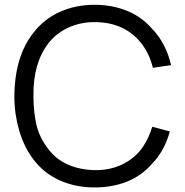

<svg xmlns="http://www.w3.org/2000/svg" viewBox="-20 -786 790 821"><path d="M706 -224Q684 -141 630 -85.5Q585 -34 522.5 -9.2Q460 15.5 384.5 15.5Q302.5 15.5 235.2 -14.8Q168 -45 123 -104Q102.5 -131 87.2 -162.5Q72 -194 62 -228.2Q52 -262.5 46.8 -298.2Q41.5 -334 41.5 -370Q41.5 -543 123 -646Q168.5 -705 236 -735.2Q303.5 -765.5 384.5 -765.5Q459 -765.5 522 -740.2Q585 -715 630 -663.5Q690 -601.5 711.5 -507.5L633.5 -496Q620.5 -552.5 586.5 -598Q514.5 -691.5 383.5 -691.5Q353.5 -691.5 325.5 -685.5Q297.5 -679.5 272 -667.8Q246.5 -656 224.5 -638.8Q202.5 -621.5 185.5 -599Q121 -514 123 -375Q123 -307 136 -252Q148.5 -198 185.5 -150Q220 -103.5 273.2 -81Q326.5 -58.5 391.5 -58.5Q450.5 -58.5 501.2 -82.2Q552 -106 586.5 -151Q617.5 -196.5 631 -244Z"/></svg>

Font: Russisch Sans
Style: Regular
Weight: 400
Designer: Michael Sharanda (font) & Cristiano Sobral (main changes)
Foundry: Michael Sharanda
Version: Version 2.00;October 25, 2020;FontCreator 13.0.0.2681 64-bit